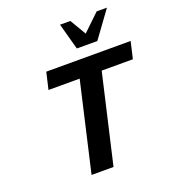

<svg xmlns="http://www.w3.org/2000/svg" viewBox="-169 -1103 1111 1232"><g transform="rotate(-20 386.5 -487.5)"><path d="M703.1 -975.1 571.8 -794.9H432.1L382.8 -975.1H453.1L518.1 -865.2L632.8 -975.1ZM746.1 -606.9H533.2L393.1 0H243.2L382.8 -606.9H169.9L196.8 -722.2H772.9Z"/></g></svg>

Font: Perun
Style: Bold Italic
Weight: 700
Italic angle: -12°
Foundry: Copyright (c) Stefan Peev, Context Ltd, 2016
Version: Version 001.000